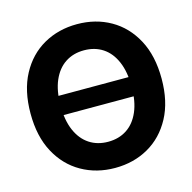

<svg xmlns="http://www.w3.org/2000/svg" viewBox="-108 -846 966 964"><g transform="rotate(-15 374.5 -363.5)"><path d="M608.6 -413.5V-313.7H140.8V-413.5ZM374.6 9.8Q278 9.8 200.7 -34.2Q123.4 -78.1 78.6 -161.6Q33.8 -245 33.8 -363.3Q33.8 -482.3 78.6 -566Q123.4 -649.7 200.7 -693.5Q278 -737.3 374.6 -737.3Q471.4 -737.3 548.3 -693.5Q625.3 -649.7 670.2 -566Q715 -482.3 715 -363.3Q715 -244.7 670.2 -161.3Q625.3 -77.8 548.3 -34Q471.4 9.8 374.6 9.8ZM374.6 -126.2Q430.6 -126.2 472 -153.5Q513.5 -180.8 536.3 -233.7Q559.2 -286.6 559.2 -363.3Q559.2 -440.4 536.3 -493.6Q513.5 -546.8 472 -574.1Q430.6 -601.4 374.6 -601.4Q318.9 -601.4 277.4 -574.1Q235.8 -546.8 212.7 -493.6Q189.6 -440.4 189.6 -363.3Q189.6 -286.6 212.7 -233.7Q235.8 -180.8 277.4 -153.5Q318.9 -126.2 374.6 -126.2Z"/></g></svg>

Font: Inter Tight
Style: Regular
Weight: 400
Designer: Rasmus Andersson
Foundry: rsms
Version: Version 3.002